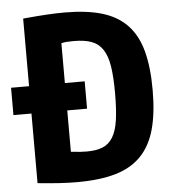

<svg xmlns="http://www.w3.org/2000/svg" viewBox="-56 -798 769 860"><g transform="rotate(-5 329.0 -368.0)"><path d="M-2 -434H79V-738Q143 -744 186 -746.5Q229 -749 266 -749Q365 -749 434 -728.5Q503 -708 546.5 -662.5Q590 -617 609.5 -544.5Q629 -472 629 -369Q629 -265 609 -192.5Q589 -120 544.5 -74Q500 -28 429 -7.5Q358 13 256 13Q221 13 179.5 10.5Q138 8 79 2V-311H-2ZM312 -120Q354 -120 382.5 -131.5Q411 -143 428.5 -171.5Q446 -200 453 -248Q460 -296 460 -370Q460 -442 452.5 -490Q445 -538 426 -566.5Q407 -595 375.5 -606.5Q344 -618 296 -618Q276 -618 263.5 -617Q251 -616 240 -613V-434H329V-311H240V-125Q266 -122 282 -121Q298 -120 312 -120Z"/></g></svg>

Font: Encode Sans Compressed
Style: ExtraBold
Weight: 800
Designer: Pablo Impallari, Andres Torresi
Foundry: Pablo Impallari, Andres Torresi
Version: Version 1.000; ttfautohint (v1.00) -l 8 -r 50 -G 200 -x 14 -